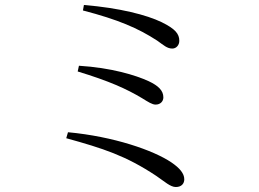

<svg xmlns="http://www.w3.org/2000/svg" viewBox="-20 -739 1040 771"><path d="M700 -575C700 -603 684 -623 629 -650C569 -679 461 -707 317 -719L313 -697C455 -660 534 -626 611 -576C638 -557 651 -544 672 -544C688 -544 700 -558 700 -575ZM297 -475 292 -452C420 -413 488 -382 550 -345C576 -329 591 -319 605 -319C624 -319 636 -332 636 -348C636 -376 615 -395 577 -413C525 -437 427 -467 297 -475ZM253 -208 246 -184C394 -143 485 -114 607 -33C641 -10 664 12 686 12C710 12 720 -3 720 -19C720 -42 702 -64 668 -87C597 -135 437 -191 253 -208Z"/></svg>

Font: Noto Serif CJK TC
Style: Regular
Weight: 400
Designer: Ryoko NISHIZUKA 西塚涼子 (kana & ideographs); Frank Grießhammer (Latin, Greek & Cyrillic); Wenlong ZHANG 张文龙 (bopomofo); San
Foundry: Adobe
Version: Version 2.001;hotconv 1.1.0;makeotfexe 2.6.0